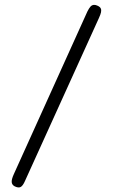

<svg xmlns="http://www.w3.org/2000/svg" viewBox="-20 -742 489 804"><path d="M41 38Q30 32 29 20.5Q28 9 38 -13L346 -694Q353 -708 359 -714.5Q365 -721 373 -721.5Q381 -722 391 -717Q399 -713 402 -706.5Q405 -700 403 -690.5Q401 -681 394 -666L85 15Q76 36 66.5 41Q57 46 41 38Z"/></svg>

Font: Fredoka SemiCondensed Light
Style: Regular
Weight: 300
Width: 4
Designer: Ben Nathan
Foundry: Milena B. Brandão, Ben Nathan
Version: Version 2.001